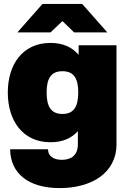

<svg xmlns="http://www.w3.org/2000/svg" viewBox="-20 -752 657 984"><path d="M286 212C447 212 577 136 577 -13V-520H383V-471C351 -509 304 -532 239 -532C96 -532 20 -422 20 -278C20 -134 96 -23 239 -23C302 -23 347 -44 379 -80V-13C379 53 334 67 297 67C259 67 227 52 226 13H32C33 135 124 212 286 212ZM69 -586H239L300 -644L360 -586H530L401 -732H198ZM219 -278C219 -348 240 -387 300 -387C360 -387 381 -348 381 -278C381 -208 360 -168 300 -168C240 -168 219 -208 219 -278Z"/></svg>

Font: Aspekta 950
Style: Regular
Weight: 950
Designer: Ivo Dolenc
Version: Version 2.000